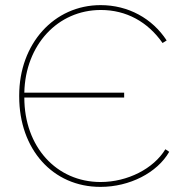

<svg xmlns="http://www.w3.org/2000/svg" viewBox="-20 -725 709 750"><path d="M372 5H373C486 5 594 -50 641 -132L626 -142C580 -66 478 -14 373 -14C200 -14 75 -152 75 -344H465V-363H75C79 -549 205 -686 374 -686C473 -686 557 -640 615 -557L631 -567C575 -653 481 -705 373 -705C191 -705 55 -554 55 -352V-348C55 -142 186 5 372 5Z"/></svg>

Font: Fixel Display Thin
Style: Regular
Weight: 100
Designer: AlfaBravo + MacPaw
Foundry: Kyrylo Tkachov, Marchela Mozhyna, Serhii Makarenko, Maria Weinstein, Zakhar Kryvoshyya
Version: Version 1.211